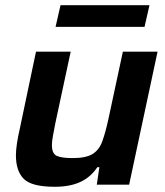

<svg xmlns="http://www.w3.org/2000/svg" viewBox="-20 -708 633 736"><path d="M190 8Q102 8 71.5 -22Q41 -52 41 -113Q41 -132 45 -158.5Q49 -185 56 -215L118 -510H251L192 -235Q187 -209 183 -187.5Q179 -166 179 -152Q179 -119 197.5 -110.5Q216 -102 259 -102Q309 -102 334.5 -117.5Q360 -133 372 -166Q384 -199 395 -249L451 -510H584L475 0H351L361 -67H353Q328 -29 288 -10.5Q248 8 190 8ZM193 -605 212 -688H553L534 -605Z"/></svg>

Font: Saira SemiBold
Style: Italic
Weight: 600
Italic angle: -12°
Designer: Hector Gatti with collaboration of the Omnibus-Type team
Foundry: Omnibus-Type
Version: Version 1.100; ttfautohint (v1.8.3)